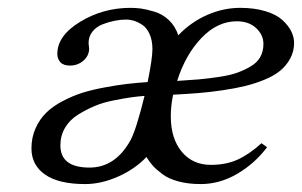

<svg xmlns="http://www.w3.org/2000/svg" viewBox="-20 -459 769 489"><path d="M431.2 -252.9Q464.4 -254.9 486.3 -256.8Q508.3 -258.8 536.6 -262.9Q564.9 -267.1 583 -273.4Q601.1 -279.8 617.9 -289.6Q634.8 -299.3 642.8 -313.7Q650.9 -328.1 650.9 -347.2Q650.9 -370.1 632.3 -387.5Q613.8 -404.8 583 -404.8Q533.7 -404.8 492.9 -362.1Q452.1 -319.3 431.2 -252.9ZM348.1 -214.8Q330.1 -213.4 312.7 -210.9Q295.4 -208.5 268.6 -203.1Q241.7 -197.8 220 -188.5Q198.2 -179.2 177.7 -166.3Q157.2 -153.3 145.5 -133.3Q133.8 -113.3 133.8 -88.9Q133.8 -32.2 208 -32.2Q273.4 -32.2 312 -101.1Q327.1 -128.9 348.1 -214.8ZM368.2 -334Q368.2 -356.4 360.8 -372.6Q353.5 -388.7 342 -396Q330.6 -403.3 320.8 -406.2Q311 -409.2 301.8 -409.2Q287.6 -409.2 272.5 -406.2Q257.3 -403.3 241.5 -397.2Q225.6 -391.1 215.6 -378.7Q205.6 -366.2 205.6 -349.1Q205.6 -345.7 206.3 -341.8Q207 -337.9 207 -335.4Q207 -317.4 192.6 -304.7Q178.2 -292 158.2 -292Q141.6 -292 133.8 -300.5Q126 -309.1 126 -321.8Q126 -368.2 184.3 -403.6Q242.7 -439 312 -439Q325.7 -439 338.9 -437.3Q352.1 -435.5 372.8 -429.4Q393.6 -423.3 409.9 -408Q426.3 -392.6 434.1 -369.1Q466.3 -402.8 507.6 -420.9Q548.8 -439 591.8 -439Q628.4 -439 656.2 -430.4Q684.1 -421.9 699.2 -408Q714.4 -394 721.7 -379.4Q729 -364.7 729 -350.1Q729 -328.1 719.2 -310.1Q709.5 -292 693.8 -279.1Q678.2 -266.1 653.8 -256.1Q629.4 -246.1 604.5 -240Q579.6 -233.9 546.1 -229Q512.7 -224.1 484.6 -221.9Q456.5 -219.7 420.9 -217.8Q415 -189.5 415 -163.1Q415 -106 442.9 -72.5Q470.7 -39.1 517.1 -39.1Q555.7 -39.1 585.2 -52.5Q614.7 -65.9 646 -94.2L660.2 -84Q627.9 -41.5 583.5 -15.9Q539.1 9.8 491.2 9.8Q459 9.8 433.8 2.9Q408.7 -3.9 393.1 -15.9Q377.4 -27.8 368.9 -37.4Q360.4 -46.9 353 -59.1Q323.7 -28.3 280.8 -9.3Q237.8 9.8 196.8 9.8Q129.4 9.8 94.7 -14.4Q60.1 -38.6 60.1 -81.1Q60.1 -108.9 70.6 -132.3Q81.1 -155.8 97.9 -172.1Q114.7 -188.5 139.9 -201.7Q165 -214.8 189.9 -222.7Q214.8 -230.5 246.3 -236.3Q277.8 -242.2 302.5 -245.1Q327.1 -248 356 -250Q368.2 -309.6 368.2 -334Z"/></svg>

Font: Linux Libertine G
Style: Italic
Weight: 400
Italic angle: -12°
Designer: Philipp H. Poll
Foundry: Philipp H. Poll
Version: Version 5.1.3